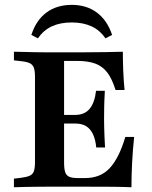

<svg xmlns="http://www.w3.org/2000/svg" viewBox="-20 -789 642 809"><path d="M178.2 -2.4Q154.8 -2.4 128.6 -2Q102.4 -1.6 79 -1.2Q55.6 -0.8 38.7 0V-36.3L66.1 -39.5Q91.9 -42.7 104.8 -48.4Q117.7 -54 122.6 -67.3Q127.4 -80.6 127.4 -105.6V-465.3Q127.4 -490.3 122.6 -503.6Q117.7 -516.9 104.8 -523Q91.9 -529 66.1 -531.5L38.7 -534.7V-571Q55.6 -571 79 -570.2Q102.4 -569.4 128.6 -569Q154.8 -568.5 178.2 -568.5H189.5H321.8Q382.3 -568.5 425 -569.4Q467.7 -570.2 497.6 -571Q497.6 -532.3 499.2 -491.9Q500.8 -451.6 504.8 -409.7H466.9Q452.4 -456.5 432.3 -483.1Q412.1 -509.7 381.5 -521Q350.8 -532.3 304.8 -532.3H250V-104Q250 -77.4 254.8 -63.3Q259.7 -49.2 272.2 -44Q284.7 -38.7 308.1 -38.7H337.9Q370.2 -38.7 396 -48.8Q421.8 -58.9 441.5 -79.8Q461.3 -100.8 477.8 -133.5Q494.4 -166.1 508.1 -212.1H545.2Q539.5 -157.3 536.7 -104.4Q533.9 -51.6 533.9 0Q500.8 -1.6 454.4 -2Q408.1 -2.4 340.3 -2.4H189.5ZM217.7 -268.5V-304.8H377.4V-268.5ZM385.5 -167.7Q382.3 -201.6 371.4 -224.2Q360.5 -246.8 342.3 -257.7Q324.2 -268.5 296.8 -268.5V-304.8Q336.3 -304.8 357.7 -330.6Q379 -356.5 384.7 -406.5H421.8Q419.4 -363.7 419 -338.3Q418.5 -312.9 418.5 -287.1Q418.5 -270.2 419 -253.2Q419.4 -236.3 420.2 -215.7Q421 -195.2 422.6 -167.7ZM282.3 -768.5Q344.4 -768.5 387.9 -736.3Q431.5 -704 452.4 -641.9L424.2 -627.4Q400.8 -662.1 365.3 -678.2Q329.8 -694.4 282.3 -694.4Q233.9 -694.4 198.8 -678.2Q163.7 -662.1 139.5 -627.4L112.1 -641.9Q132.3 -704 175.8 -736.3Q219.4 -768.5 282.3 -768.5Z"/></svg>

Font: Playfair 9pt
Style: Bold
Weight: 700
Designer: Claus Eggers Sørensen
Foundry: Claus Eggers Sørensen
Version: Version 2.203